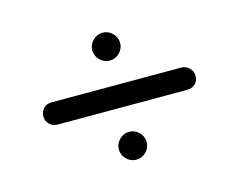

<svg xmlns="http://www.w3.org/2000/svg" viewBox="-73 -662 840 676"><g transform="rotate(-15 347.5 -323.5)"><path d="M296.9 -503.9Q296.9 -524.4 312 -539.6Q327.1 -554.7 347.7 -554.7Q368.2 -554.7 383.3 -539.6Q398.4 -524.4 398.4 -503.9Q398.4 -483.4 383.3 -468.3Q368.2 -453.1 347.7 -453.1Q327.1 -453.1 312 -468.3Q296.9 -483.4 296.9 -503.9ZM70.3 -323.2Q70.3 -340.8 81.5 -352.5Q92.8 -364.3 110.4 -364.3H584Q600.6 -364.3 612.8 -352.1Q625 -339.8 625 -323.2Q625 -305.7 613.3 -294.4Q601.6 -283.2 584 -283.2H110.4Q93.8 -283.2 82 -294.9Q70.3 -306.6 70.3 -323.2ZM296.9 -142.6Q296.9 -163.1 312 -178.2Q327.1 -193.4 347.7 -193.4Q368.2 -193.4 383.3 -178.2Q398.4 -163.1 398.4 -142.6Q398.4 -122.1 383.3 -106.9Q368.2 -91.8 347.7 -91.8Q327.1 -91.8 312 -106.9Q296.9 -122.1 296.9 -142.6Z"/></g></svg>

Font: FakePearl
Style: Regular
Weight: 400
Version: Version 1.2